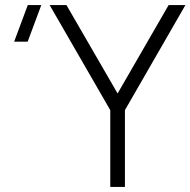

<svg xmlns="http://www.w3.org/2000/svg" viewBox="-20 -740 754 760"><path d="M416.5 0H474.5V-304L714 -720H647.5L445.5 -370L243 -720H176.5L416.5 -304ZM36 -575H89.5L143.5 -720H90Z"/></svg>

Font: Eudonet Light
Style: Regular
Weight: 300
Designer: Mikhail Sharanda
Foundry: Mikhail Sharanda
Version: Version 4.503;Glyphs 3.1.2 (3151)